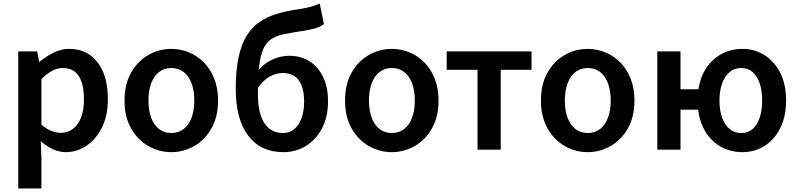

<svg xmlns="http://www.w3.org/2000/svg" viewBox="-20 -845 4504 1084"><path d="M83 219V-555H190L201 -496H203Q239 -526 282 -547.5Q325 -569 370 -569Q440 -569 489 -533.5Q538 -498 563.5 -435Q589 -372 589 -286Q589 -191 555 -124Q521 -57 467 -21.5Q413 14 352 14Q315 14 279 -2.5Q243 -19 210 -48L214 45V219ZM324 -95Q361 -95 390.5 -116.5Q420 -138 437 -180Q454 -222 454 -284Q454 -340 441.5 -379.5Q429 -419 403 -440Q377 -461 334 -461Q304 -461 275 -445.5Q246 -430 214 -399V-141Q244 -115 272.5 -105Q301 -95 324 -95Z M947 14Q878 14 817.5 -20.5Q757 -55 720 -120.5Q683 -186 683 -277Q683 -370 720 -435Q757 -500 817.5 -534.5Q878 -569 947 -569Q999 -569 1046.5 -549.5Q1094 -530 1131 -492.5Q1168 -455 1189.5 -401Q1211 -347 1211 -277Q1211 -186 1174 -120.5Q1137 -55 1076.5 -20.5Q1016 14 947 14ZM947 -94Q988 -94 1017 -116.5Q1046 -139 1061.5 -180.5Q1077 -222 1077 -277Q1077 -333 1061.5 -374.5Q1046 -416 1017 -438.5Q988 -461 947 -461Q907 -461 878 -438.5Q849 -416 833.5 -374.5Q818 -333 818 -277Q818 -222 833.5 -180.5Q849 -139 878 -116.5Q907 -94 947 -94Z M1580 14Q1451 14 1381 -79.5Q1311 -173 1311 -342Q1311 -448 1327 -522Q1343 -596 1373.5 -644.5Q1404 -693 1447 -722Q1490 -751 1543.5 -767Q1597 -783 1660 -792Q1692 -797 1713 -801.5Q1734 -806 1751 -812Q1768 -818 1785 -825L1809 -709Q1788 -693 1755.5 -684Q1723 -675 1687 -670Q1626 -661 1583 -652Q1540 -643 1511.5 -624Q1483 -605 1466.5 -568.5Q1450 -532 1443 -470Q1436 -408 1436 -313Q1436 -206 1472.5 -150Q1509 -94 1578 -94Q1615 -94 1641.5 -116Q1668 -138 1682.5 -178.5Q1697 -219 1697 -272Q1697 -326 1683 -362Q1669 -398 1641.5 -415.5Q1614 -433 1576 -433Q1542 -433 1506 -414.5Q1470 -396 1435 -348L1430 -436Q1463 -482 1511.5 -506Q1560 -530 1614 -530Q1676 -530 1725 -500.5Q1774 -471 1803 -413Q1832 -355 1832 -272Q1832 -186 1798.5 -121.5Q1765 -57 1708 -21.5Q1651 14 1580 14Z M2192 14Q2123 14 2062.5 -20.5Q2002 -55 1965 -120.5Q1928 -186 1928 -277Q1928 -370 1965 -435Q2002 -500 2062.5 -534.5Q2123 -569 2192 -569Q2244 -569 2291.5 -549.5Q2339 -530 2376 -492.5Q2413 -455 2434.5 -401Q2456 -347 2456 -277Q2456 -186 2419 -120.5Q2382 -55 2321.5 -20.5Q2261 14 2192 14ZM2192 -94Q2233 -94 2262 -116.5Q2291 -139 2306.5 -180.5Q2322 -222 2322 -277Q2322 -333 2306.5 -374.5Q2291 -416 2262 -438.5Q2233 -461 2192 -461Q2152 -461 2123 -438.5Q2094 -416 2078.5 -374.5Q2063 -333 2063 -277Q2063 -222 2078.5 -180.5Q2094 -139 2123 -116.5Q2152 -94 2192 -94Z M2676 0V-451H2502V-555H2981V-451H2807V0Z M3298 14Q3229 14 3168.5 -20.5Q3108 -55 3071 -120.5Q3034 -186 3034 -277Q3034 -370 3071 -435Q3108 -500 3168.5 -534.5Q3229 -569 3298 -569Q3350 -569 3397.5 -549.5Q3445 -530 3482 -492.5Q3519 -455 3540.5 -401Q3562 -347 3562 -277Q3562 -186 3525 -120.5Q3488 -55 3427.5 -20.5Q3367 14 3298 14ZM3298 -94Q3339 -94 3368 -116.5Q3397 -139 3412.5 -180.5Q3428 -222 3428 -277Q3428 -333 3412.5 -374.5Q3397 -416 3368 -438.5Q3339 -461 3298 -461Q3258 -461 3229 -438.5Q3200 -416 3184.5 -374.5Q3169 -333 3169 -277Q3169 -222 3184.5 -180.5Q3200 -139 3229 -116.5Q3258 -94 3298 -94Z M3691 0V-555H3822V-341H3946V-226H3822V0ZM4172 14Q4100 14 4042.5 -21Q3985 -56 3952 -121Q3919 -186 3919 -277Q3919 -369 3952 -434Q3985 -499 4042.5 -534Q4100 -569 4172 -569Q4240 -569 4295.5 -534.5Q4351 -500 4384.5 -435Q4418 -370 4418 -277Q4418 -186 4384.5 -120.5Q4351 -55 4295.5 -20.5Q4240 14 4172 14ZM4164 -94Q4203 -94 4229 -116.5Q4255 -139 4269 -180.5Q4283 -222 4283 -277Q4283 -333 4269 -374.5Q4255 -416 4229 -438.5Q4203 -461 4164 -461Q4127 -461 4099.5 -438.5Q4072 -416 4057 -374.5Q4042 -333 4042 -277Q4042 -222 4057 -180.5Q4072 -139 4099.5 -116.5Q4127 -94 4164 -94Z"/></svg>

Font: Noto Sans KR SemiBold
Style: Regular
Weight: 600
Designer: Ryoko NISHIZUKA  (kana, bopomofo & ideographs); Paul D. Hunt (Latin, Greek & Cyrillic); Sandoll Communications , Soo-you
Foundry: Adobe
Version: Version 2.004-H2;hotconv 1.0.118;makeotfexe 2.5.65603